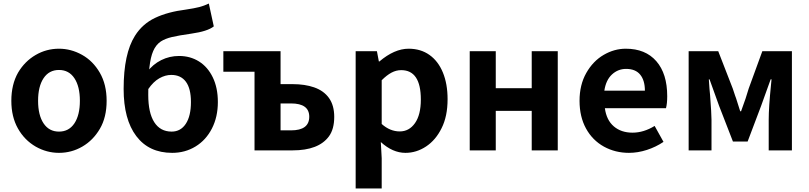

<svg xmlns="http://www.w3.org/2000/svg" viewBox="-20 -849 4569 1084"><path d="M182 -21Q118 -58 81 -124Q44 -190 44 -280Q44 -372 82 -439Q120 -503 181 -538.5Q242 -574 313 -574Q381 -574 443 -539.5Q505 -505 543.5 -438.5Q582 -372 582 -280Q582 -187 544 -122Q506 -57 445 -21.5Q384 14 313 14Q244 14 182 -21ZM431 -280Q431 -361 400 -407.5Q369 -454 313 -454Q257 -454 226 -407.5Q195 -361 195 -280Q195 -199 226 -152.5Q257 -106 313 -106Q369 -106 400 -152.5Q431 -199 431 -280Z M678 -347Q678 -546 742 -647Q784 -714 855.5 -748Q927 -782 1030 -795Q1077 -802 1104.5 -809Q1132 -816 1159 -829L1187 -700Q1152 -672 1060 -659Q989 -649 951 -640Q913 -631 888 -615Q860 -596 845 -561Q830 -527 823.5 -468Q817 -409 817 -313Q817 -212 851 -159Q885 -106 949 -106Q1000 -106 1029 -150Q1058 -194 1058 -273Q1058 -349 1029.5 -387.5Q1001 -426 947 -426Q913 -426 879.5 -407Q846 -388 817 -346L810 -442Q843 -486 890 -509.5Q937 -533 991 -533Q1054 -533 1103.5 -502Q1153 -471 1181.5 -412Q1210 -353 1210 -273Q1210 -189 1176.5 -123.5Q1143 -58 1084 -22Q1025 14 952 14Q821 14 749.5 -80.5Q678 -175 678 -347Z M1417 -444H1241V-560H1564V-374H1632Q1701 -374 1753 -356Q1808 -337 1837.5 -295.5Q1867 -254 1867 -189Q1867 -120 1837 -79Q1779 0 1632 0H1417ZM1726 -190Q1726 -265 1623 -265H1564V-113H1623Q1726 -113 1726 -190Z M1988 -560H2108L2119 -502H2122Q2207 -574 2287 -574Q2355 -574 2404.5 -539Q2454 -504 2480.5 -439.5Q2507 -375 2507 -289Q2507 -192 2473 -125Q2440 -58 2385.5 -22Q2331 14 2269 14Q2197 14 2130 -47L2135 44V215H1988ZM2356 -287Q2356 -453 2245 -453Q2217 -453 2190.5 -439Q2164 -425 2135 -396V-149Q2182 -107 2237 -107Q2290 -107 2323 -154Q2356 -201 2356 -287Z M2632 -560H2779V-351H2982V-560H3129V0H2982V-223H2779V0H2632Z M3390 -21Q3325 -57 3288.5 -123.5Q3252 -190 3252 -280Q3252 -370 3290 -437Q3328 -504 3388 -539Q3448 -574 3513 -574Q3624 -574 3685.5 -503.5Q3747 -433 3747 -306Q3747 -264 3740 -238H3395Q3404 -171 3445.5 -135.5Q3487 -100 3551 -100Q3614 -100 3676 -138L3726 -48Q3683 -19 3632 -2.5Q3581 14 3531 14Q3454 14 3390 -21ZM3515 -460Q3469 -460 3435 -428.5Q3401 -397 3392 -337H3621Q3621 -395 3594.5 -427.5Q3568 -460 3515 -460Z M3868 -560H4035L4117 -349Q4121 -335 4131 -307Q4134 -301 4135.5 -295Q4137 -289 4139 -284L4159 -221H4164Q4193 -299 4207 -349L4284 -560H4451V0H4320V-173Q4320 -243 4333 -371L4336 -401H4331L4304 -326L4277 -251L4201 -50H4118L4040 -251L4013 -326L3986 -401H3982Q3986 -337 3989 -312Q3997 -206 3997 -173V0H3868Z"/></svg>

Font: Merged Yaku Han JP
Style: Bold
Weight: 700
Designer: Ryoko NISHIZUKA 西塚涼子 (kana, bopomofo & ideographs); Paul D. Hunt (Latin, Greek & Cyrillic); Sandoll Communications 산돌커뮤니
Foundry: Adobe
Version: Version 2.004